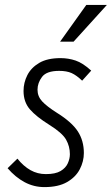

<svg xmlns="http://www.w3.org/2000/svg" viewBox="-20 -755 456 783"><path d="M11 -69 51 -108Q76 -77 104.5 -61Q133 -45 167 -45Q206 -45 227 -57.5Q248 -70 256.5 -89Q265 -108 265 -126Q265 -158 249.5 -185.5Q234 -213 181 -246Q128 -279 102 -309Q76 -339 76 -384Q76 -418 91.5 -448.5Q107 -479 140 -498.5Q173 -518 227 -518Q259 -518 288.5 -508Q318 -498 352 -467L315 -426Q292 -448 272 -457Q252 -466 221 -466Q170 -466 151.5 -441.5Q133 -417 133 -389Q133 -362 152 -341.5Q171 -321 212 -295Q273 -257 297.5 -219Q322 -181 322 -131Q322 -97 305.5 -65Q289 -33 253.5 -12.5Q218 8 161 8Q118 8 80.5 -12Q43 -32 11 -69ZM225 -585 332 -735H416L280 -585Z"/></svg>

Font: Radio Canada Condensed Light
Style: Italic
Weight: 300
Width: 3
Italic angle: -12°
Designer: Charles Daoud, Etienne Aubert Bonn, Alexandre Saumier Demers, Jacques Le Bailly
Foundry: Radio-Canada
Version: Version 2.104; ttfautohint (v1.8.4.7-5d5b);gftools[0.9.28.de